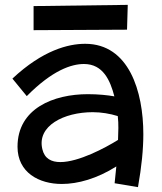

<svg xmlns="http://www.w3.org/2000/svg" viewBox="-20 -722 664 789"><path d="M547 47C562 -37 569 -109 569 -171C569 -346 510 -542 330 -542C261 -542 156 -516 31 -399L90 -327C196 -434 274 -459 325 -459C404 -459 433 -391 450 -326C422 -331 384 -335 341 -335C201 -335 52 -277 52 -119C52 -13 140 34 234 34C300 34 379 12 458 -38L451 31ZM465 -147C412 -114 303 -56 228 -56C191 -56 163 -70 154 -109C131 -205 243 -261 361 -261C396 -261 432 -255 464 -245C468 -211 466 -179 465 -147ZM118 -697V-598L502 -600L505 -702Z"/></svg>

Font: McLaren
Style: Regular
Weight: 400
Designer: Astigmatic (AOETI)
Foundry: Astigmatic (AOETI)
Version: Version 1.000